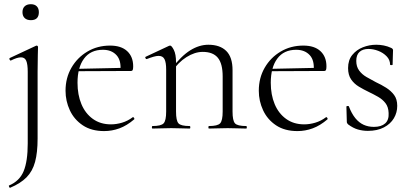

<svg xmlns="http://www.w3.org/2000/svg" viewBox="-20 -612 1958 914"><path d="M161 -388Q161 -381 160 -349.5Q159 -318 159 -271V48Q159 114 147 158.5Q135 203 106.5 232Q78 261 28 282Q26 283 23.5 277.5Q21 272 23 271Q73 250 92.5 203Q112 156 112 71V-270Q112 -306 105 -322.5Q98 -339 80 -339Q71 -339 59.5 -335.5Q48 -332 32 -324Q28 -323 25.5 -328.5Q23 -334 27 -336L151 -394Q153 -395 154 -395Q157 -395 159 -393Q161 -391 161 -388ZM127 -516Q108 -516 97.5 -526Q87 -536 87 -554Q87 -572 97.5 -582Q108 -592 127 -592Q145 -592 155 -582Q165 -572 165 -554Q165 -516 127 -516Z M476 12Q415 12 374 -15.5Q333 -43 312.5 -87Q292 -131 292 -180Q292 -241 320 -289.5Q348 -338 396 -366.5Q444 -395 504 -395Q557 -395 585.5 -368.5Q614 -342 614 -296Q614 -285 612 -279.5Q610 -274 602 -274H553Q558 -324 534.5 -349.5Q511 -375 470 -375Q411 -375 380 -333Q349 -291 349 -218Q349 -161 367.5 -116.5Q386 -72 422 -46Q458 -20 508 -20Q534 -20 561 -28Q588 -36 612 -54Q614 -56 617.5 -51.5Q621 -47 619 -44Q584 -14 548.5 -1Q513 12 476 12ZM336 -273 335 -284 565 -289V-274Z M975 0Q972 0 972 -6Q972 -12 975 -12Q1016 -12 1028 -25Q1040 -38 1040 -81V-248Q1040 -309 1017 -337Q994 -365 945 -365Q907 -365 867.5 -340Q828 -315 799 -271L795 -283Q842 -345 885 -372Q928 -399 972 -399Q1027 -399 1057 -369.5Q1087 -340 1087 -278V-81Q1087 -38 1098.5 -25Q1110 -12 1152 -12Q1155 -12 1155 -6Q1155 0 1152 0Q1135 0 1112 -1Q1089 -2 1064 -2Q1039 -2 1015.5 -1Q992 0 975 0ZM706 0Q703 0 703 -6Q703 -12 706 -12Q747 -12 759 -25Q771 -38 771 -81V-281Q771 -315 763 -330.5Q755 -346 735 -346Q725 -346 711 -342Q697 -338 679 -331Q675 -330 672.5 -335Q670 -340 674 -342L785 -394Q787 -395 790 -395Q797 -395 807.5 -374.5Q818 -354 818 -315V-81Q818 -38 829.5 -25Q841 -12 883 -12Q886 -12 886 -6Q886 0 883 0Q866 0 843 -1Q820 -2 795 -2Q770 -2 746.5 -1Q723 0 706 0Z M1396 12Q1335 12 1294 -15.5Q1253 -43 1232.5 -87Q1212 -131 1212 -180Q1212 -241 1240 -289.5Q1268 -338 1316 -366.5Q1364 -395 1424 -395Q1477 -395 1505.5 -368.5Q1534 -342 1534 -296Q1534 -285 1532 -279.5Q1530 -274 1522 -274H1473Q1478 -324 1454.5 -349.5Q1431 -375 1390 -375Q1331 -375 1300 -333Q1269 -291 1269 -218Q1269 -161 1287.5 -116.5Q1306 -72 1342 -46Q1378 -20 1428 -20Q1454 -20 1481 -28Q1508 -36 1532 -54Q1534 -56 1537.5 -51.5Q1541 -47 1539 -44Q1504 -14 1468.5 -1Q1433 12 1396 12ZM1256 -273 1255 -284 1485 -289V-274Z M1676 -322Q1676 -295 1689.5 -276.5Q1703 -258 1724.5 -245.5Q1746 -233 1769 -221Q1795 -209 1818 -194.5Q1841 -180 1856 -160Q1871 -140 1871 -108Q1871 -76 1855 -49Q1839 -22 1807.5 -5.5Q1776 11 1731 11Q1707 11 1684 4.5Q1661 -2 1637 -20Q1635 -22 1633 -25Q1631 -28 1631 -32L1629 -104Q1629 -107 1634.5 -107.5Q1640 -108 1641 -105Q1654 -71 1671.5 -49.5Q1689 -28 1711 -18Q1733 -8 1760 -8Q1795 -8 1813.5 -24.5Q1832 -41 1830 -74Q1829 -103 1815 -121Q1801 -139 1780 -151Q1759 -163 1736 -174Q1711 -186 1688.5 -199.5Q1666 -213 1651.5 -234Q1637 -255 1637 -288Q1637 -326 1657 -350.5Q1677 -375 1707.5 -387Q1738 -399 1771 -399Q1789 -399 1807 -395.5Q1825 -392 1842 -384Q1851 -380 1851 -373Q1851 -358 1850 -341Q1849 -324 1849 -304Q1849 -302 1843 -302Q1837 -302 1837 -304Q1837 -327 1820.5 -344Q1804 -361 1780.5 -370Q1757 -379 1734 -379Q1707 -379 1691.5 -365Q1676 -351 1676 -322Z"/></svg>

Font: Cormorant Light Light
Style: Regular
Weight: 300
Version: Version 4.000